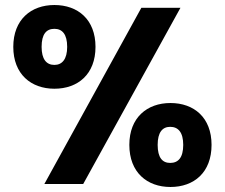

<svg xmlns="http://www.w3.org/2000/svg" viewBox="-20 -734 896 766"><path d="M197 -714C104 -714 33 -656 33 -547C33 -438 104 -380 197 -380C291 -380 361 -438 361 -547C361 -656 291 -714 197 -714ZM146 -547C146 -598 165 -619 197 -619C228 -619 248 -598 248 -547C248 -498 228 -475 197 -475C165 -475 146 -498 146 -547ZM157 0H312L700 -703H544ZM496 -156C496 -46 567 12 660 12C754 12 824 -46 824 -156C824 -265 754 -323 660 -323C567 -323 496 -265 496 -156ZM609 -156C609 -206 628 -228 659 -228C691 -228 711 -206 711 -156C711 -105 691 -84 659 -84C628 -84 609 -105 609 -156Z"/></svg>

Font: Malmofest
Style: Bold
Weight: 700
Designer: Jonny Pinhorn (Poppins), Kolossal
Version: Version 1.004;Glyphs 3.1.2 (3151)